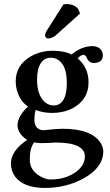

<svg xmlns="http://www.w3.org/2000/svg" viewBox="-20 -696 548 954"><path d="M294.9 -673.8Q301.3 -675.8 311 -675.8Q348.6 -675.3 368.2 -651.9L377.9 -628.9L257.8 -521Q238.8 -505.4 220.2 -504.9Q209.5 -504.9 204.6 -515.6Q204.1 -518.1 204.1 -519Q204.6 -531.7 211.9 -543ZM312 -284.2Q312 -378.4 261.2 -402.8Q248 -409.2 232.9 -409.2Q183.1 -409.2 168.5 -346.2Q164.1 -325.7 164.1 -300.8Q164.1 -227.1 199.7 -191.4Q219.7 -172.4 246.1 -171.9Q300.3 -171.9 310.1 -249.5Q312 -266.1 312 -284.2ZM183.1 15.1Q159.7 14.6 149.9 11.2Q127.9 38.6 127.9 96.2Q127.9 156.7 190.9 185.5Q213.9 196.3 231 195.8Q309.6 195.8 362.8 154.3Q401.4 122.6 401.9 81.1Q400.9 12.2 255.9 12.2Q249 12.2 225.1 14.2Q209.5 15.1 183.1 15.1ZM446.8 -382.8Q418.9 -383.8 410.2 -412.1Q402.8 -423.3 395 -423.8Q380.4 -422.9 366.2 -405.8Q419.9 -360.4 419.9 -287.1Q419.9 -199.7 339.8 -157.7Q295.4 -135.3 241.2 -134.8Q189 -135.3 157.7 -149.9Q151.4 -133.8 150.9 -101.1Q150.9 -57.6 187 -49.8Q191.9 -48.8 195.8 -48.8Q198.7 -48.8 215.3 -50.8Q264.2 -56.2 290 -56.2Q437.5 -56.2 481.4 16.6Q492.7 36.6 493.2 55.2Q493.2 136.7 394.5 190.9Q308.6 237.8 203.1 237.8Q99.6 237.8 56.2 183.1Q34.7 154.3 34.2 116.2Q34.2 55.7 110.8 1.5Q113.3 0 115.2 -1Q67.9 -30.8 66.9 -74.2Q67.9 -118.7 119.1 -166.5Q71.3 -199.2 60.1 -266.1Q58.1 -279.8 58.1 -292Q58.1 -372.6 133.8 -416.5Q182.6 -443.8 242.2 -443.8Q301.8 -443.4 335.9 -424.8Q375 -460 426.8 -466.3Q432.6 -466.8 437 -466.8Q478 -466.8 488.8 -435.1Q490.7 -428.7 491.2 -422.9Q491.2 -388.2 456.1 -383.8Q451.2 -382.8 446.8 -382.8Z"/></svg>

Font: Linux Libertine O
Style: Semibold
Weight: 700
Designer: Philipp H. Poll
Foundry: Philipp H. Poll
Version: Version 5.0.0